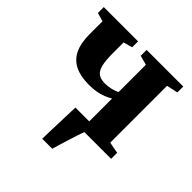

<svg xmlns="http://www.w3.org/2000/svg" viewBox="-189 -677 1002 1002"><g transform="rotate(45 312.0 -176.5)"><path d="M271.5 180Q272.5 148.5 273.5 108.8Q274.5 69 276.2 26.2Q278 -16.5 279 -57.5H457L404 -2Q398.5 10 390.2 35Q382 60 373 88.8Q364 117.5 356.5 142.5Q349 167.5 345.5 180ZM300 0V-44.5L381 -56.5V-226Q365 -216.5 344.8 -208.2Q324.5 -200 299.8 -195.5Q275 -191 244.5 -191Q183.5 -191 142.5 -210.8Q101.5 -230.5 81 -272.8Q60.5 -315 60.5 -381.5V-476L13 -489.5V-533H266V-489.5L216.5 -475.5V-395.5Q216.5 -341 224.5 -310.2Q232.5 -279.5 250.5 -267.2Q268.5 -255 298.5 -255Q323 -255 345.8 -261Q368.5 -267 381 -274V-475.5L329 -489.5V-533H599.5V-489.5L537 -476V-56.5L600 -44.5V0Z"/></g></svg>

Font: Merriweather 72pt ExtraBold
Style: Regular
Weight: 800
Version: Version 2.100